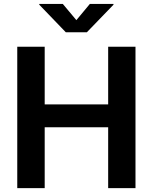

<svg xmlns="http://www.w3.org/2000/svg" viewBox="-20 -968 786 988"><path d="M68.8 0H210V-313H536.6V0H677.2V-727.5H536.6V-430.7H210V-727.5H68.8ZM303.2 -947.8H182.1V-943.8L318.8 -801.8H426.8L564 -943.8V-947.8H442.4L373 -864.3Z"/></svg>

Font: Raveo SemiBold
Style: Regular
Weight: 600
Designer: Jakub Foglar, Rasmus Andersson (Inter)
Foundry: Jakubfoglar.com
Version: Version 1.100;Glyphs 3.2.3 (3260)